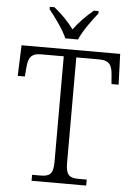

<svg xmlns="http://www.w3.org/2000/svg" viewBox="-61 -977 712 1022"><g transform="rotate(5 295.0 -465.5)"><path d="M260 -771H328C346 -816 393 -880 424 -918V-931H399C356 -896 324 -862 294 -822C264 -862 231 -896 188 -931H163V-918C194 -880 241 -816 260 -771ZM147 0H439V-32H398C350 -32 327 -42 327 -111V-675H449C506 -675 518 -648 522 -599L526 -550H564L558 -714H31L25 -550H63L67 -599C71 -648 84 -675 139 -675H260V-109C260 -41 236 -32 189 -32H147Z"/></g></svg>

Font: Noto Serif Ethiopic Light
Style: Regular
Weight: 300
Designer: Monotype Design Team
Foundry: Monotype Imaging Inc.
Version: Version 2.102